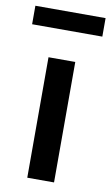

<svg xmlns="http://www.w3.org/2000/svg" viewBox="-93 -734 450 777"><g transform="rotate(10 132.0 -345.5)"><path d="M76.5 0V-495H186.5V0ZM-12 -615V-691H276.5V-615Z"/></g></svg>

Font: Geologica Roman
Style: Regular
Weight: 400
Designer: Sindre Bremnes, Frode Helland
Foundry: Monokrom Skriftforlag AS
Version: Version 1.010;gftools[0.9.28]